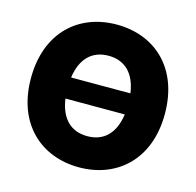

<svg xmlns="http://www.w3.org/2000/svg" viewBox="-108 -849 990 971"><g transform="rotate(15 387.0 -363.5)"><path d="M387.2 9.8C584 9.8 737.8 -122.1 737.8 -363.3C737.8 -605.5 584 -737.3 387.2 -737.3C189.9 -737.3 36.6 -605.5 36.6 -363.3C36.6 -123 189.9 9.8 387.2 9.8ZM387.2 -153.3C300.8 -153.3 246.1 -207.5 231.9 -308.6H542.5C528.3 -207.5 474.1 -153.3 387.2 -153.3ZM231.9 -418.9C246.1 -519.5 300.8 -574.2 387.2 -574.2C474.1 -574.2 528.3 -520 542.5 -418.9Z"/></g></svg>

Font: Raveo ExtraBold
Style: Regular
Weight: 800
Designer: Jakub Foglar, Rasmus Andersson (Inter)
Foundry: Jakubfoglar.com
Version: Version 1.100;Glyphs 3.2.3 (3260)